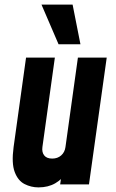

<svg xmlns="http://www.w3.org/2000/svg" viewBox="-20 -800 504 833"><path d="M147 13Q115 13 86.5 -1.5Q58 -16 43.8 -53.8Q29.5 -91.5 39 -162L93 -550H218L164 -162Q161 -139.5 171.8 -125.8Q182.5 -112 206.5 -112Q230 -112 245.5 -125.8Q261 -139.5 264 -162L318 -550H443L366 0H241L253 -84L271 -55Q251 -23 220 -5Q189 13 147 13ZM234 -608 160 -780H295L329 -608Z"/></svg>

Font: Mohave Light
Style: Bold Italic
Weight: 700
Italic angle: -8°
Version: Version 2.003